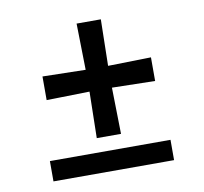

<svg xmlns="http://www.w3.org/2000/svg" viewBox="-62 -630 662 624"><g transform="rotate(-10 269.0 -318.0)"><path d="M229 -186 232 -339 90 -336V-414L232 -411L229 -564H309L306 -411L448 -414V-336L306 -339L309 -186ZM66 -72V-139H464V-72Z"/></g></svg>

Font: Girassol
Style: Regular
Weight: 400
Width: 3
Designer: Liam Spradlin
Version: Version 1.004